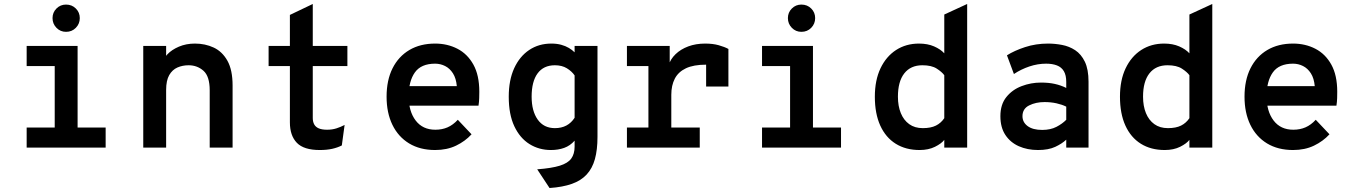

<svg xmlns="http://www.w3.org/2000/svg" viewBox="-20 -742 6816 965"><path d="M255 0V-511H370V0ZM114 0V-101H511V0ZM114 -410V-511H330V-410ZM311.8 -582Q283.5 -582 263.8 -602.2Q244 -622.5 244 -651Q244 -679.5 263.8 -699.2Q283.5 -719 311.8 -719Q341.5 -719 361.2 -699.2Q381 -679.5 381 -651Q381 -622.5 361.2 -602.2Q341.5 -582 311.8 -582Z M700 0V-511H815V-390L800 -424Q800 -446.5 821.5 -469.2Q843 -492 879.2 -507.5Q915.5 -523 960 -523Q1011 -523 1054 -503Q1097 -483 1123 -436.8Q1149 -390.5 1149 -312V0H1034V-288Q1034 -358.5 1002.8 -386.2Q971.5 -414 928 -414Q897.5 -414 871.8 -402.8Q846 -391.5 830.5 -364.5Q815 -337.5 815 -290V0Z M1587 12Q1507 12 1472 -24.2Q1437 -60.5 1437 -127V-410H1330V-511H1437V-667L1552 -722V-511H1726V-410H1552V-149Q1552 -130 1559.2 -116.8Q1566.5 -103.5 1582.2 -96.8Q1598 -90 1624 -90Q1649.5 -90 1670.8 -96.8Q1692 -103.5 1712 -114L1698 -11Q1676.5 0 1649.5 6Q1622.5 12 1587 12Z M2167 12Q2091 12 2036.2 -21.2Q1981.5 -54.5 1952.2 -114.8Q1923 -175 1923 -256Q1923 -339 1953 -398.8Q1983 -458.5 2037.8 -490.8Q2092.5 -523 2167 -523Q2228.5 -523 2279 -497Q2329.5 -471 2359.2 -417.5Q2389 -364 2389 -281Q2389 -267.5 2388.5 -249Q2388 -230.5 2385 -211H2011V-309H2276Q2272.5 -348.5 2256.5 -373.5Q2240.5 -398.5 2217 -410.2Q2193.5 -422 2167 -422Q2096.5 -422 2065.2 -378Q2034 -334 2034 -258Q2034 -182.5 2069.2 -136.2Q2104.5 -90 2168 -90Q2202 -90 2229.5 -102Q2257 -114 2281 -140L2350 -67Q2318 -32 2272.2 -10Q2226.5 12 2167 12Z M2742 203 2680 109Q2752.5 103.5 2793.5 90.8Q2834.5 78 2851.2 54.8Q2868 31.5 2868 -5V-35Q2845.5 -9.5 2815.8 1.2Q2786 12 2749 12Q2689 12 2641 -18Q2593 -48 2565 -107.5Q2537 -167 2537 -256Q2537 -339 2564.2 -398.8Q2591.5 -458.5 2639.8 -490.8Q2688 -523 2751 -523Q2778.5 -523 2800.5 -517Q2822.5 -511 2839.2 -501Q2856 -491 2868 -479V-511H2983V-54Q2983 11 2970 57.8Q2957 104.5 2928.5 135.2Q2900 166 2854 182.2Q2808 198.5 2742 203ZM2769 -98Q2802 -98 2826.8 -111.2Q2851.5 -124.5 2868 -150V-363Q2854 -383.5 2829.2 -398.8Q2804.5 -414 2769 -414Q2712 -414 2682 -373.2Q2652 -332.5 2652 -256Q2652 -184 2682.5 -141Q2713 -98 2769 -98Z M3131 0V-101H3239V-410H3131V-511H3346V-398L3340 -413Q3349.5 -444.5 3375.2 -469.5Q3401 -494.5 3439.2 -508.8Q3477.5 -523 3524 -523Q3562.5 -523 3592 -514.8Q3621.5 -506.5 3641 -496V-307H3529V-462L3578 -412Q3563 -414.5 3550.2 -415.8Q3537.5 -417 3529 -417Q3466 -417 3427.5 -398.8Q3389 -380.5 3371.5 -346.5Q3354 -312.5 3354 -266V-101H3497V0Z M3951 0V-511H4066V0ZM3810 0V-101H4207V0ZM3810 -410V-511H4026V-410ZM4007.8 -582Q3979.5 -582 3959.8 -602.2Q3940 -622.5 3940 -651Q3940 -679.5 3959.8 -699.2Q3979.5 -719 4007.8 -719Q4037.5 -719 4057.2 -699.2Q4077 -679.5 4077 -651Q4077 -622.5 4057.2 -602.2Q4037.5 -582 4007.8 -582Z M4602 12Q4532.5 12 4482 -19.5Q4431.5 -51 4404.2 -111Q4377 -171 4377 -256Q4377 -339 4405.5 -398.8Q4434 -458.5 4484 -490.8Q4534 -523 4599 -523Q4642 -523 4674.8 -508.8Q4707.5 -494.5 4726 -474V-669L4841 -722V0H4726V-39Q4712 -20.5 4679.2 -4.2Q4646.5 12 4602 12ZM4618 -98Q4658.5 -98 4684 -110.8Q4709.5 -123.5 4726 -148V-364Q4714 -380.5 4688 -397.2Q4662 -414 4616 -414Q4557 -414 4525 -373.2Q4493 -332.5 4493 -256Q4493 -209 4507.5 -173.5Q4522 -138 4549.8 -118Q4577.5 -98 4618 -98Z M5197 12Q5143.5 12 5100.8 -7Q5058 -26 5033 -63.8Q5008 -101.5 5008 -158Q5008 -217 5038 -254.2Q5068 -291.5 5114.8 -309.2Q5161.5 -327 5212 -327Q5251 -327 5281.5 -320.2Q5312 -313.5 5339 -300V-330Q5339 -364 5327 -384.2Q5315 -404.5 5292.2 -413.2Q5269.5 -422 5238 -422Q5195.5 -422 5153.8 -408Q5112 -394 5076 -370L5041 -464Q5078 -487.5 5132 -505.2Q5186 -523 5248 -523Q5282 -523 5317.8 -516.2Q5353.5 -509.5 5383.8 -489.8Q5414 -470 5432.5 -431.8Q5451 -393.5 5451 -331V0H5339V-40Q5318 -20 5283.8 -4Q5249.5 12 5197 12ZM5218 -89Q5260 -89 5289.8 -104.5Q5319.5 -120 5339 -140V-206Q5318 -216.5 5289.8 -222.8Q5261.5 -229 5230 -229Q5186 -229 5152.5 -212.2Q5119 -195.5 5119 -158Q5119 -127.5 5145 -108.2Q5171 -89 5218 -89Z M5834 12Q5764.5 12 5714 -19.5Q5663.5 -51 5636.2 -111Q5609 -171 5609 -256Q5609 -339 5637.5 -398.8Q5666 -458.5 5716 -490.8Q5766 -523 5831 -523Q5874 -523 5906.8 -508.8Q5939.5 -494.5 5958 -474V-669L6073 -722V0H5958V-39Q5944 -20.5 5911.2 -4.2Q5878.5 12 5834 12ZM5850 -98Q5890.5 -98 5916 -110.8Q5941.5 -123.5 5958 -148V-364Q5946 -380.5 5920 -397.2Q5894 -414 5848 -414Q5789 -414 5757 -373.2Q5725 -332.5 5725 -256Q5725 -209 5739.5 -173.5Q5754 -138 5781.8 -118Q5809.5 -98 5850 -98Z M6479 12Q6403 12 6348.2 -21.2Q6293.5 -54.5 6264.2 -114.8Q6235 -175 6235 -256Q6235 -339 6265 -398.8Q6295 -458.5 6349.8 -490.8Q6404.5 -523 6479 -523Q6540.5 -523 6591 -497Q6641.5 -471 6671.2 -417.5Q6701 -364 6701 -281Q6701 -267.5 6700.5 -249Q6700 -230.5 6697 -211H6323V-309H6588Q6584.5 -348.5 6568.5 -373.5Q6552.5 -398.5 6529 -410.2Q6505.5 -422 6479 -422Q6408.5 -422 6377.2 -378Q6346 -334 6346 -258Q6346 -182.5 6381.2 -136.2Q6416.5 -90 6480 -90Q6514 -90 6541.5 -102Q6569 -114 6593 -140L6662 -67Q6630 -32 6584.2 -10Q6538.5 12 6479 12Z"/></svg>

Font: Overpass Mono Light
Style: Regular
Weight: 300
Monospace: yes
Designer: Delve Withrington, Dave Bailey
Foundry: Delve Fonts LLC
Version: Version 4.000